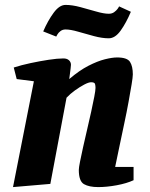

<svg xmlns="http://www.w3.org/2000/svg" viewBox="-20 -752 610 782"><path d="M33 10 118 -421 48 -430 36 -477Q67 -487 104.5 -495Q142 -503 178 -508.5Q214 -514 238 -514Q253 -514 261 -506.5Q269 -499 269 -488Q269 -484 267.5 -472.5Q266 -461 264.5 -449Q263 -437 262 -430Q303 -465 340 -484Q377 -503 407 -510.5Q437 -518 457 -518Q498 -518 509.5 -500Q521 -482 521 -449Q521 -438 516 -408Q511 -378 503.5 -336.5Q496 -295 486 -248.5Q476 -202 466.5 -156Q457 -110 449 -72H524V-18Q496 -5 455.5 2.5Q415 10 380 10Q343 10 322 -2Q301 -14 301 -60Q301 -69 306 -94Q311 -119 318.5 -153Q326 -187 335 -225Q344 -263 351.5 -297.5Q359 -332 364 -358Q369 -384 369 -394Q369 -403 367 -410Q365 -417 351 -417Q341 -417 323 -407.5Q305 -398 285.5 -384Q266 -370 251 -354L185 -3ZM423 -596Q396 -596 362.5 -605Q329 -614 298 -623Q267 -632 247 -632Q235 -632 226.5 -625.5Q218 -619 214 -612Q210 -605 209 -603L156 -624Q175 -668 198.5 -700Q222 -732 247 -732Q274 -732 307.5 -723Q341 -714 372 -705Q403 -696 423 -696Q436 -696 445 -702.5Q454 -709 459 -716Q464 -723 465 -726L513 -704Q494 -659 471.5 -627.5Q449 -596 423 -596Z"/></svg>

Font: Manuale ExtraBold
Style: Italic
Weight: 800
Italic angle: -11°
Designer: Eduardo Tunni / Pablo Cosgaya
Foundry: Eduardo Tunni / Pablo Cosgaya
Version: Version 1.002